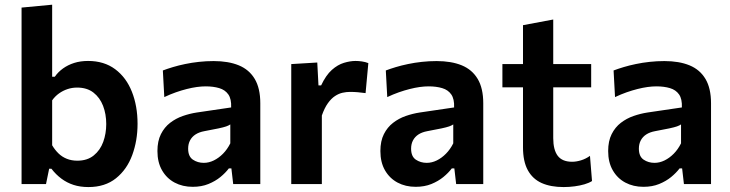

<svg xmlns="http://www.w3.org/2000/svg" viewBox="-20 -764 3030 797"><path d="M347 12.5Q313 12.5 285.2 3.5Q257.5 -5.5 234.8 -22.5Q212 -39.5 193.5 -63.5H184L171 0H69.5Q69.5 -54 69.5 -104.5Q69.5 -155 69.5 -217V-493.5Q69.5 -555 69.5 -614.8Q69.5 -674.5 69.5 -732.5L196.5 -744.5Q196.5 -685 196.5 -623.2Q196.5 -561.5 196.5 -493.5V-445.5H207.5Q221 -465 241.5 -479.8Q262 -494.5 288 -502.8Q314 -511 345.5 -511Q412 -511 458 -476.8Q504 -442.5 527.5 -383.2Q551 -324 551 -250Q551 -180.5 529 -120.5Q507 -60.5 461.5 -24Q416 12.5 347 12.5ZM301 -97Q342.5 -97 369.2 -118.8Q396 -140.5 408.5 -175Q421 -209.5 421 -249Q421 -290.5 407.8 -324.8Q394.5 -359 367.8 -379.8Q341 -400.5 300 -400.5Q279.5 -400.5 260.5 -394.2Q241.5 -388 225 -376.2Q208.5 -364.5 196.5 -347.5V-161Q208 -141.5 223 -127Q238 -112.5 257.5 -104.8Q277 -97 301 -97Z M780 11.5Q738 11.5 705 -6Q672 -23.5 652.8 -56.8Q633.5 -90 633.5 -137Q633.5 -178.5 648 -207.2Q662.5 -236 686.2 -254.2Q710 -272.5 738.8 -282.5Q767.5 -292.5 797 -297L939.5 -318Q941 -353 927.8 -372Q914.5 -391 890 -398.2Q865.5 -405.5 833.5 -405.5Q816.5 -405.5 796.8 -402.8Q777 -400 755.2 -394.5Q733.5 -389 710 -380.8Q686.5 -372.5 662 -361L656 -471.5Q674.5 -478.5 697.8 -485.5Q721 -492.5 748.5 -498.2Q776 -504 805.8 -507.2Q835.5 -510.5 867 -510.5Q928 -510.5 971.2 -492.8Q1014.5 -475 1037.5 -436.2Q1060.5 -397.5 1060.5 -335.5Q1060.5 -311.5 1060.5 -276Q1060.5 -240.5 1060.5 -211V-156Q1060.5 -119.5 1060.5 -81.8Q1060.5 -44 1060.5 0H948L940.5 -65H930Q916 -46.5 895 -29.2Q874 -12 845.2 -0.2Q816.5 11.5 780 11.5ZM826 -88Q847 -88 867.5 -98Q888 -108 905.8 -126Q923.5 -144 936 -169V-247.5Q929.5 -243 918.8 -239.2Q908 -235.5 887 -231Q866 -226.5 828 -219.5Q806.5 -215.5 791.8 -206Q777 -196.5 769 -181.5Q761 -166.5 761 -147Q761 -114.5 780.8 -101.2Q800.5 -88 826 -88Z M1189 0Q1189 -54 1189 -104.5Q1189 -155 1189 -217V-267Q1189 -323.5 1189 -381.5Q1189 -439.5 1189 -498L1297 -504.5L1302 -409.5H1313Q1333 -452 1357.5 -473.8Q1382 -495.5 1407.8 -503.2Q1433.5 -511 1456 -511Q1468 -511 1482.2 -509Q1496.5 -507 1509 -502L1497.5 -377.5Q1479.5 -380 1464.8 -381.2Q1450 -382.5 1432 -382.5Q1418 -382.5 1402 -379Q1386 -375.5 1370.5 -365.2Q1355 -355 1341 -335.5Q1327 -316 1316 -284.5V-210.5Q1316 -153.5 1316 -103.8Q1316 -54 1316 0Z M1705.5 11.5Q1663.5 11.5 1630.5 -6Q1597.5 -23.5 1578.2 -56.8Q1559 -90 1559 -137Q1559 -178.5 1573.5 -207.2Q1588 -236 1611.8 -254.2Q1635.5 -272.5 1664.2 -282.5Q1693 -292.5 1722.5 -297L1865 -318Q1866.5 -353 1853.2 -372Q1840 -391 1815.5 -398.2Q1791 -405.5 1759 -405.5Q1742 -405.5 1722.2 -402.8Q1702.5 -400 1680.8 -394.5Q1659 -389 1635.5 -380.8Q1612 -372.5 1587.5 -361L1581.5 -471.5Q1600 -478.5 1623.2 -485.5Q1646.5 -492.5 1674 -498.2Q1701.5 -504 1731.2 -507.2Q1761 -510.5 1792.5 -510.5Q1853.5 -510.5 1896.8 -492.8Q1940 -475 1963 -436.2Q1986 -397.5 1986 -335.5Q1986 -311.5 1986 -276Q1986 -240.5 1986 -211V-156Q1986 -119.5 1986 -81.8Q1986 -44 1986 0H1873.5L1866 -65H1855.5Q1841.5 -46.5 1820.5 -29.2Q1799.5 -12 1770.8 -0.2Q1742 11.5 1705.5 11.5ZM1751.5 -88Q1772.5 -88 1793 -98Q1813.5 -108 1831.2 -126Q1849 -144 1861.5 -169V-247.5Q1855 -243 1844.2 -239.2Q1833.5 -235.5 1812.5 -231Q1791.5 -226.5 1753.5 -219.5Q1732 -215.5 1717.2 -206Q1702.5 -196.5 1694.5 -181.5Q1686.5 -166.5 1686.5 -147Q1686.5 -114.5 1706.2 -101.2Q1726 -88 1751.5 -88Z M2319.5 12.5Q2266 12.5 2228.5 -4.2Q2191 -21 2171 -57.5Q2151 -94 2151 -152.5Q2151 -189 2151 -226Q2151 -263 2151 -301.8Q2151 -340.5 2151 -381Q2151 -421.5 2151 -465Q2151 -519.5 2151 -565.5Q2151 -611.5 2151 -659.5L2276.5 -683Q2276.5 -645 2276.5 -611.2Q2276.5 -577.5 2276.5 -542.5Q2276.5 -507.5 2276.5 -465V-190.5Q2276.5 -142 2295.2 -117.2Q2314 -92.5 2355 -92.5Q2372 -92.5 2391.8 -98.5Q2411.5 -104.5 2429 -117L2437.5 -12.5Q2425 -4.5 2406.2 1Q2387.5 6.5 2365 9.5Q2342.5 12.5 2319.5 12.5ZM2065.5 -401.5V-498H2434V-401.5Q2386 -401.5 2337.5 -401.5Q2289 -401.5 2243.5 -401.5H2188Z M2651 11.5Q2609 11.5 2576 -6Q2543 -23.5 2523.8 -56.8Q2504.5 -90 2504.5 -137Q2504.5 -178.5 2519 -207.2Q2533.5 -236 2557.2 -254.2Q2581 -272.5 2609.8 -282.5Q2638.5 -292.5 2668 -297L2810.5 -318Q2812 -353 2798.8 -372Q2785.5 -391 2761 -398.2Q2736.5 -405.5 2704.5 -405.5Q2687.5 -405.5 2667.8 -402.8Q2648 -400 2626.2 -394.5Q2604.5 -389 2581 -380.8Q2557.5 -372.5 2533 -361L2527 -471.5Q2545.5 -478.5 2568.8 -485.5Q2592 -492.5 2619.5 -498.2Q2647 -504 2676.8 -507.2Q2706.5 -510.5 2738 -510.5Q2799 -510.5 2842.2 -492.8Q2885.5 -475 2908.5 -436.2Q2931.5 -397.5 2931.5 -335.5Q2931.5 -311.5 2931.5 -276Q2931.5 -240.5 2931.5 -211V-156Q2931.5 -119.5 2931.5 -81.8Q2931.5 -44 2931.5 0H2819L2811.5 -65H2801Q2787 -46.5 2766 -29.2Q2745 -12 2716.2 -0.2Q2687.5 11.5 2651 11.5ZM2697 -88Q2718 -88 2738.5 -98Q2759 -108 2776.8 -126Q2794.5 -144 2807 -169V-247.5Q2800.5 -243 2789.8 -239.2Q2779 -235.5 2758 -231Q2737 -226.5 2699 -219.5Q2677.5 -215.5 2662.8 -206Q2648 -196.5 2640 -181.5Q2632 -166.5 2632 -147Q2632 -114.5 2651.8 -101.2Q2671.5 -88 2697 -88Z"/></svg>

Font: Commissioner Thin SemiBold
Style: Regular
Weight: 600
Version: Version 1.000